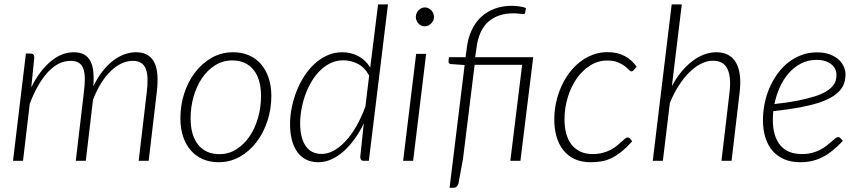

<svg xmlns="http://www.w3.org/2000/svg" viewBox="-20 -748 4000 893"><path d="M40.5 0 100.5 -499H122Q139.5 -499 139.5 -481L125.5 -342Q164.5 -419.5 215.5 -462.2Q266.5 -505 323 -505Q352 -505 371 -494.5Q390 -484 400.5 -463.8Q411 -443.5 414 -414Q417 -384.5 414 -346.5Q433.5 -386.5 456.8 -416.2Q480 -446 505.8 -465.8Q531.5 -485.5 558.5 -495.2Q585.5 -505 612 -505Q644.5 -505 665.8 -492.5Q687 -480 698.5 -456Q710 -432 712.2 -397.2Q714.5 -362.5 709 -318L671.5 0H625L662.5 -318Q667 -353.5 666.2 -381Q665.5 -408.5 658.2 -427.2Q651 -446 636.2 -455.5Q621.5 -465 597 -465Q572.5 -465 547.2 -453.8Q522 -442.5 497.8 -420Q473.5 -397.5 451.8 -363.5Q430 -329.5 412.5 -283.5L379 0H332.5L370 -318Q374.5 -353.5 374.5 -381Q374.5 -408.5 368 -427.2Q361.5 -446 347.2 -455.5Q333 -465 308.5 -465Q251.5 -465 203.2 -413Q155 -361 118.5 -266L87 0Z M1000.5 -31Q1044 -31 1079.8 -53.8Q1115.5 -76.5 1141 -114.2Q1166.5 -152 1180.2 -200.8Q1194 -249.5 1194 -301Q1194 -381 1158.5 -424Q1123 -467 1060 -467Q1016.5 -467 980.8 -444.5Q945 -422 919.8 -384.8Q894.5 -347.5 880.5 -299Q866.5 -250.5 866.5 -198Q866.5 -118.5 901.8 -74.8Q937 -31 1000.5 -31ZM996.5 6.5Q956.5 6.5 923.8 -7.5Q891 -21.5 867.8 -48Q844.5 -74.5 831.8 -112.2Q819 -150 819 -198Q819 -258.5 837 -314Q855 -369.5 887.8 -412Q920.5 -454.5 965.5 -479.8Q1010.5 -505 1064.5 -505Q1104.5 -505 1137.2 -491Q1170 -477 1193.2 -450.5Q1216.5 -424 1229.2 -386.2Q1242 -348.5 1242 -301.5Q1242 -241 1223.8 -185.5Q1205.5 -130 1173 -87.2Q1140.5 -44.5 1095.5 -19Q1050.5 6.5 996.5 6.5Z M1672.5 0Q1662.5 0 1659 -5.5Q1655.5 -11 1655.5 -18L1672 -174Q1652.5 -133.5 1628.2 -100.2Q1604 -67 1577 -43.2Q1550 -19.5 1520.5 -6.5Q1491 6.5 1460.5 6.5Q1428 6.5 1403.5 -6Q1379 -18.5 1362.5 -41.5Q1346 -64.5 1337.5 -97Q1329 -129.5 1329 -170Q1329 -208 1337 -247.8Q1345 -287.5 1359.8 -324.8Q1374.5 -362 1395.8 -394.8Q1417 -427.5 1444 -452Q1471 -476.5 1503 -490.8Q1535 -505 1571.5 -505Q1612 -505 1646 -487.2Q1680 -469.5 1702 -434L1738.5 -727.5H1784.5L1695.5 0ZM1476 -32Q1504.5 -32 1533 -47.8Q1561.5 -63.5 1588.2 -92.5Q1615 -121.5 1638.2 -162.2Q1661.5 -203 1679.5 -252.5L1697 -396.5Q1675.5 -435.5 1643.5 -451.5Q1611.5 -467.5 1577 -467.5Q1545.5 -467.5 1518.2 -454.8Q1491 -442 1468.8 -420Q1446.5 -398 1429.2 -369Q1412 -340 1400.2 -307.5Q1388.5 -275 1382.2 -240.5Q1376 -206 1376 -174Q1376 -107 1401.5 -69.5Q1427 -32 1476 -32Z M1962 -497.5 1901.5 0H1855L1915.5 -497.5ZM1998.5 -669Q1998.5 -660 1994.8 -652.2Q1991 -644.5 1985 -638.5Q1979 -632.5 1971.2 -629Q1963.5 -625.5 1955.5 -625.5Q1947 -625.5 1939.5 -629Q1932 -632.5 1926.5 -638.5Q1921 -644.5 1917.5 -652.2Q1914 -660 1914 -669Q1914 -678 1917.5 -686Q1921 -694 1926.8 -700.2Q1932.5 -706.5 1940 -710Q1947.5 -713.5 1956 -713.5Q1964 -713.5 1971.8 -710Q1979.5 -706.5 1985.5 -700.5Q1991.5 -694.5 1995 -686.2Q1998.5 -678 1998.5 -669Z M2190 -482H2460L2400.5 0H2353.5L2408.5 -446.5H2187.5L2133.5 -10L2112.5 105Q2106.5 125.5 2088 125.5H2071L2141 -445.5L2078 -450Q2065 -451.5 2066 -462L2068 -482H2145.5L2151 -524.5Q2156.5 -570.5 2173.5 -607Q2190.5 -643.5 2217.5 -668.8Q2244.5 -694 2280.8 -707.5Q2317 -721 2361 -721Q2368.5 -721 2377.8 -720.2Q2387 -719.5 2396 -718.2Q2405 -717 2413 -715Q2421 -713 2426.5 -710.5L2422 -687.5Q2421 -683.5 2417.2 -682.8Q2413.5 -682 2407 -682.8Q2400.5 -683.5 2391 -684.8Q2381.5 -686 2368 -686Q2295 -686 2250.5 -646.2Q2206 -606.5 2196 -523.5Z M2920.5 -91Q2894 -61.5 2870.2 -42.5Q2846.5 -23.5 2823.8 -12.5Q2801 -1.5 2777.5 2.5Q2754 6.5 2727.5 6.5Q2684.5 6.5 2652.8 -8.2Q2621 -23 2600 -49.5Q2579 -76 2568.5 -112.5Q2558 -149 2558 -192Q2558 -231.5 2566.2 -270.2Q2574.5 -309 2590 -344Q2605.5 -379 2627.5 -408.5Q2649.5 -438 2677 -459.5Q2704.5 -481 2736.8 -493.2Q2769 -505.5 2805.5 -505.5Q2830 -505.5 2849.8 -500.8Q2869.5 -496 2886 -487.2Q2902.5 -478.5 2916 -466Q2929.5 -453.5 2941 -438L2927 -421.5Q2922.5 -416 2916.5 -416Q2911.5 -416 2904.2 -424Q2897 -432 2884.8 -441.2Q2872.5 -450.5 2853 -458.5Q2833.5 -466.5 2804 -466.5Q2762 -466.5 2725.8 -444Q2689.5 -421.5 2662.8 -383.5Q2636 -345.5 2620.8 -295.8Q2605.5 -246 2605.5 -192Q2605.5 -157.5 2613.2 -128Q2621 -98.5 2637.2 -77Q2653.5 -55.5 2678 -43.5Q2702.5 -31.5 2736 -31.5Q2762.5 -31.5 2783.5 -37.2Q2804.5 -43 2820.8 -51.5Q2837 -60 2849.2 -70.2Q2861.5 -80.5 2871 -89Q2880.5 -97.5 2887.2 -103.2Q2894 -109 2899.5 -109Q2905 -109 2910 -104L2920.5 -91Z M3016 0 3104 -727.5H3151L3105 -347.5Q3125 -385 3149.2 -414.2Q3173.5 -443.5 3200.2 -463.8Q3227 -484 3255 -494.5Q3283 -505 3311.5 -505Q3344 -505 3367 -492.5Q3390 -480 3403.5 -456Q3417 -432 3421.2 -397.2Q3425.5 -362.5 3420 -318L3382.5 0H3335.5L3373 -318Q3381.5 -389 3363.5 -427.2Q3345.5 -465.5 3296 -465.5Q3269 -465.5 3241 -451.8Q3213 -438 3186.8 -412.2Q3160.5 -386.5 3137 -350Q3113.5 -313.5 3095.5 -268.5L3063 0Z M3912.5 -402.5Q3912.5 -382 3907 -363.5Q3901.5 -345 3887.5 -328.5Q3873.5 -312 3849.5 -297.2Q3825.5 -282.5 3788 -270.2Q3750.5 -258 3698.5 -248.2Q3646.5 -238.5 3576.5 -231Q3575.5 -220.5 3575 -210.2Q3574.5 -200 3574.5 -190Q3574.5 -115.5 3608.2 -73.5Q3642 -31.5 3710 -31.5Q3736.5 -31.5 3757.8 -37.2Q3779 -43 3795.8 -52Q3812.5 -61 3825.2 -71Q3838 -81 3848 -90Q3858 -99 3865.2 -104.8Q3872.5 -110.5 3878.5 -110.5Q3884.5 -110.5 3889 -105.5L3900 -92.5Q3875.5 -66.5 3852.2 -47.8Q3829 -29 3805.2 -17Q3781.5 -5 3756 0.8Q3730.5 6.5 3701.5 6.5Q3660 6.5 3627.8 -7.2Q3595.5 -21 3573.5 -46.2Q3551.5 -71.5 3540 -107.8Q3528.5 -144 3528.5 -189Q3528.5 -226.5 3536 -264.5Q3543.5 -302.5 3558.2 -337.5Q3573 -372.5 3594.8 -403Q3616.5 -433.5 3644.5 -456Q3672.5 -478.5 3706.5 -491.5Q3740.5 -504.5 3780 -504.5Q3816.5 -504.5 3841.8 -494.2Q3867 -484 3882.8 -468.8Q3898.5 -453.5 3905.5 -435.8Q3912.5 -418 3912.5 -402.5ZM3777.5 -469.5Q3737.5 -469.5 3705.2 -452.5Q3673 -435.5 3648.2 -407.2Q3623.5 -379 3606.8 -341.8Q3590 -304.5 3582 -264Q3645.5 -271 3691.5 -280.2Q3737.5 -289.5 3769.5 -299.8Q3801.5 -310 3821.2 -322Q3841 -334 3852 -346.8Q3863 -359.5 3866.8 -373Q3870.5 -386.5 3870.5 -401Q3870.5 -411.5 3865.8 -423.8Q3861 -436 3850 -446Q3839 -456 3821.2 -462.8Q3803.5 -469.5 3777.5 -469.5Z"/></svg>

Font: Lato Light
Style: Italic
Weight: 300
Italic angle: -7°
Designer: Lukasz Dziedzic
Foundry: tyPoland Lukasz Dziedzic
Version: Version 2.007; 2014-02-27